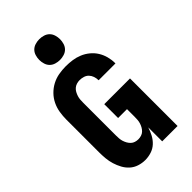

<svg xmlns="http://www.w3.org/2000/svg" viewBox="-288 -1071 1176 1176"><g transform="rotate(-45 300.0 -483.5)"><path d="M236 8Q209 8 182.5 -0.5Q156 -9 136 -27Q116 -45 103 -69Q90 -93 82 -119Q74 -145 71.5 -172Q69 -199 69 -226V-509Q69 -540 74 -571Q79 -602 92.5 -630Q106 -658 128 -680.5Q150 -703 177.5 -717.5Q205 -732 235.5 -737.5Q266 -743 297 -743Q326 -743 354 -739Q382 -735 408.5 -724Q435 -713 457.5 -694.5Q480 -676 495 -652Q510 -628 517.5 -600Q525 -572 525 -544V-540H379V-542Q379 -558 373.5 -574Q368 -590 357 -601.5Q346 -613 330 -618Q314 -623 297 -623Q284 -623 271 -619Q258 -615 248 -606.5Q238 -598 231.5 -586Q225 -574 221 -561.5Q217 -549 216 -536Q215 -523 215 -509V-226Q215 -213 216 -199.5Q217 -186 221 -173.5Q225 -161 231.5 -149.5Q238 -138 247.5 -129Q257 -120 270 -116Q283 -112 296 -112Q309 -112 322 -116Q335 -120 344.5 -129Q354 -138 360.5 -149.5Q367 -161 371 -173.5Q375 -186 376 -199.5Q377 -213 377 -226V-292H300V-412H523V0H390V-121Q382 -95 369 -70.5Q356 -46 336 -27.5Q316 -9 289.5 -0.5Q263 8 236 8ZM300 -795Q282 -795 264 -800.5Q246 -806 233.5 -818.5Q221 -831 215.5 -849Q210 -867 210 -885Q210 -903 215.5 -921Q221 -939 233.5 -951.5Q246 -964 264 -969.5Q282 -975 300 -975Q318 -975 336 -969.5Q354 -964 366.5 -951.5Q379 -939 384.5 -921Q390 -903 390 -885Q390 -867 384.5 -849Q379 -831 366.5 -818.5Q354 -806 336 -800.5Q318 -795 300 -795Z"/></g></svg>

Font: Iosevka Aile Heavy
Style: Regular
Weight: 900
Designer: Belleve Invis
Foundry: Belleve Invis
Version: Version 31.1.0; ttfautohint (v1.8.4)